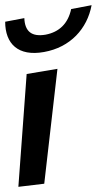

<svg xmlns="http://www.w3.org/2000/svg" viewBox="-108 -688 374 742"><path d="M63 22 114 -422 -5 -402 -37 34ZM246 -668 167 -653C155 -597 121 -564 68 -554C15 -545 -12 -566 -14 -618L-88 -604C-88 -519 -38 -469 62 -487C164 -505 229 -577 246 -668Z"/></svg>

Font: Gamestation Warped
Style: Italic
Weight: 400
Designer: Jonas Hecksher
Foundry: Jonas Hecksher, Playtypeª, e-types AS
Version: Version 1.003